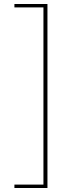

<svg xmlns="http://www.w3.org/2000/svg" viewBox="-20 -759 385 959"><path d="M217 180H52V163H197V-722H52V-739H217Z"/></svg>

Font: Cantarell Thin
Style: Regular
Weight: 100
Designer: Dave Crossland, Nikolaus Waxweiler, Florian Fecher, Jacques Le Bailly, Eben Sorkin, Alexei Vanyashin, Alexios Zavras, Em
Version: Version 0.303